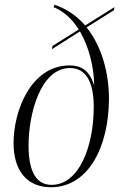

<svg xmlns="http://www.w3.org/2000/svg" viewBox="-20 -777 515 807"><path d="M194 10C350 10 437 -157 438 -361C438 -470 408 -582 344 -662L459 -734L461 -747L338 -670C304 -709 261 -740 209 -757L205 -747C248 -730 284 -696 311 -653L201 -584L198 -570L316 -645C354 -580 375 -495 376 -417C356 -484 318 -502 273 -502C109 -502 37 -310 37 -176C37 -54 98 10 194 10ZM197 0C138 0 100 -47 100 -165C100 -298 150 -491 274 -491C339 -491 374 -436 374 -328C374 -161 312 0 197 0Z"/></svg>

Font: Noto Serif Display Condensed Light
Style: Italic
Weight: 300
Width: 3
Italic angle: -12°
Designer: Monotype Design Team
Foundry: Monotype Imaging Inc.
Version: Version 2.009